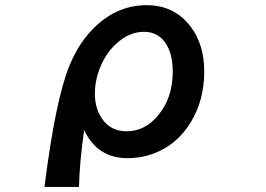

<svg xmlns="http://www.w3.org/2000/svg" viewBox="-20 -611 1040 750"><path d="M153.8 119.1Q196.8 -223.6 252 -356.4Q291 -450.7 356 -510.7Q442.4 -590.8 552.7 -590.8Q663.1 -590.8 726.6 -504.4Q777.8 -435.1 777.8 -332Q777.8 -217.8 723.6 -130.9Q671.9 -47.4 585.4 -13.2Q534.2 6.8 477.5 6.8Q360.4 6.8 308.6 -103Q290.5 27.3 288.6 119.1ZM542.5 -486.8Q483.9 -486.8 432.6 -439Q389.6 -398.4 367.2 -337.4Q350.6 -292.5 350.6 -246.1Q350.6 -197.8 369.6 -162.1Q403.8 -98.1 474.6 -98.1Q545.4 -98.1 596.7 -159.2Q654.8 -228 654.8 -331.5Q654.8 -403.3 625 -444.8Q595.2 -486.8 542.5 -486.8Z"/></svg>

Font: BIZ UDGothic
Style: Bold
Weight: 700
Monospace: yes
Designer: TypeBank Co., Ltd.
Foundry: Morisawa Inc.
Version: Version 1.05